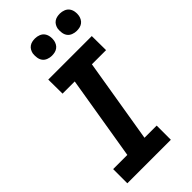

<svg xmlns="http://www.w3.org/2000/svg" viewBox="-291 -1023 1092 1092"><g transform="rotate(-45 255.0 -477.0)"><path d="M30 0V-114H144L228 -621H130L129 -735H479L480 -621H366L282 -114H380V0ZM440 -816Q424 -816 408.5 -822Q393 -828 384 -840Q375 -852 372.5 -868.5Q370 -885 372 -902Q374 -913 380 -924Q386 -935 396 -942Q406 -949 417.5 -951.5Q429 -954 441 -954Q457 -954 472.5 -948Q488 -942 497 -930Q506 -918 509 -901.5Q512 -885 509 -868Q507 -857 501 -846Q495 -835 485 -828Q475 -821 463.5 -818.5Q452 -816 440 -816ZM240 -816Q224 -816 208.5 -822Q193 -828 184 -840Q175 -852 172.5 -868.5Q170 -885 172 -902Q174 -913 180 -924Q186 -935 196 -942Q206 -949 217.5 -951.5Q229 -954 241 -954Q257 -954 272.5 -948Q288 -942 297 -930Q306 -918 309 -901.5Q312 -885 309 -868Q307 -857 301 -846Q295 -835 285 -828Q275 -821 263.5 -818.5Q252 -816 240 -816Z"/></g></svg>

Font: Iosevka Curly Slab Heavy
Style: Italic
Weight: 900
Italic angle: -9°
Monospace: yes
Designer: Belleve Invis
Foundry: Belleve Invis
Version: Version 22.1.2; ttfautohint (v1.8.4)